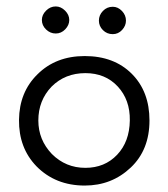

<svg xmlns="http://www.w3.org/2000/svg" viewBox="-20 -568 522 596"><path d="M371 -504Q371 -488 359 -475Q347 -462 330 -462Q312 -462 299.5 -474.5Q287 -487 287 -504Q287 -521 299.5 -534Q312 -547 330 -547Q346 -547 358.5 -534Q371 -521 371 -504ZM110 -506Q110 -522 123 -535Q136 -548 153 -548Q169 -548 182 -535Q195 -522 195 -506Q195 -490 182.5 -477Q170 -464 153 -464Q136 -464 123 -476.5Q110 -489 110 -506ZM444 -194Q444 -103 386 -48Q327 8 243 8Q152 8 93 -52Q38 -109 39 -196Q40 -282 96 -337Q153 -394 243 -394Q334 -394 389 -339Q444 -284 444 -194ZM383 -194Q384 -258 345.5 -299.5Q307 -341 245 -341Q182 -341 140 -299Q99 -256 99 -194Q99 -134 141 -90Q184 -47 245 -47Q305 -47 343.5 -87.5Q382 -128 383 -194Z"/></svg>

Font: GFS Neohellenic Rg
Style: Regular
Weight: 400
Designer: Takis Katsoulidis and George D. Matthiopoulos
Foundry: Takis Katsoulidis and George D. Matthiopoulos
Version: Version 1.0